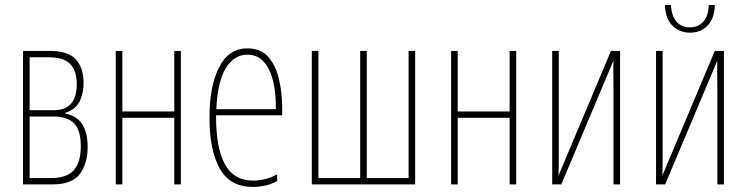

<svg xmlns="http://www.w3.org/2000/svg" viewBox="-20 -728 2949 758"><path d="M71 0V-527H175Q249 -527 279.5 -493.5Q310 -460 310 -401Q310 -361 295 -329Q280 -297 239 -283V-279Q326 -263 326 -148Q326 -82 295 -41Q264 0 187 0ZM97 -293H193Q283 -293 283 -396Q283 -449 257 -475.5Q231 -502 170 -502H97ZM97 -25H181Q244 -25 271.5 -56.5Q299 -88 299 -150Q299 -214 272.5 -241Q246 -268 193 -268H97Z M437 0V-527H463V-288H668V-527H694V0H668V-263H463V0Z M979 10Q888 10 847.5 -62.5Q807 -135 807 -264Q807 -388 845 -462.5Q883 -537 957 -537Q1010 -537 1039.5 -503Q1069 -469 1081.5 -415Q1094 -361 1094 -301V-273H833Q832 -146 867.5 -80.5Q903 -15 979 -15Q1002 -15 1027 -21Q1052 -27 1074 -40V-13Q1052 -1 1027.5 4.5Q1003 10 979 10ZM834 -297H1069Q1070 -356 1059 -404.5Q1048 -453 1023 -482.5Q998 -512 956 -512Q904 -512 871.5 -459Q839 -406 834 -297Z M1211 0V-527H1237V-25H1402V-527H1428V-25H1593V-527H1619V0Z M1761 0V-527H1787V-288H1992V-527H2018V0H1992V-263H1787V0Z M2160 0V-527H2186V-123Q2186 -101 2186 -78Q2186 -55 2185 -35L2392 -527H2428V0H2402V-382Q2402 -408 2401.5 -436Q2401 -464 2402 -489L2196 0Z M2570 0V-527H2596V-123Q2596 -101 2596 -78Q2596 -55 2595 -35L2802 -527H2838V0H2812V-382Q2812 -408 2811.5 -436Q2811 -464 2812 -489L2606 0ZM2704 -599Q2664 -599 2635.5 -626Q2607 -653 2605 -708H2629Q2631 -666 2650.5 -643Q2670 -620 2704 -620Q2737 -620 2757 -643Q2777 -666 2778 -708H2802Q2801 -656 2774 -627.5Q2747 -599 2704 -599Z"/></svg>

Font: Noto Sans ExtraCondensed Thin
Style: Regular
Weight: 100
Width: 2
Designer: Monotype Design Team
Foundry: Monotype Imaging Inc.
Version: Version 2.013; ttfautohint (v1.8.4.7-5d5b)